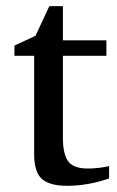

<svg xmlns="http://www.w3.org/2000/svg" viewBox="-20 -600 380 623"><path d="M334 -21Q265.1 2.9 198.2 2.9Q140.6 2.9 115.7 -19.5Q90.8 -42 90.8 -100.1V-418.9H26.9V-452.1L95.2 -483.9L140.1 -580.1H184.1V-469.2H325.2V-418.9H184.1V-152.8Q184.1 -95.7 204.1 -73.2Q222.2 -53.2 264.2 -53.2Q300.3 -53.2 334 -61Z"/></svg>

Font: Ezra SIL
Style: Regular
Weight: 400
Designer: Development by SIL's NRSI team. OpenType tables by Ralph Hancock ( hancock@dircon.co.uk )
Foundry: SIL International, Version 2.51: 2007
Version: Version 2.51, 2007